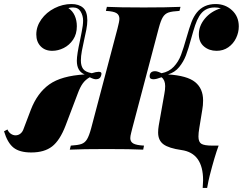

<svg xmlns="http://www.w3.org/2000/svg" viewBox="-66 -742 1204 952"><path d="M319 -277 259 -119Q231 -46 192.5 -16Q154 14 89 14Q31 14 1 -10Q-29 -34 -46 -91L-29 -100Q-23 -86 -12 -78.5Q-1 -71 11 -71Q24 -71 34 -78.5Q44 -86 49 -98L87 -198Q119 -281 178.5 -323.5Q238 -366 354 -373Q315 -388 315 -441Q315 -471 331 -543Q332 -550 339 -583.5Q346 -617 346 -640Q346 -664 334 -684.5Q322 -705 296 -705Q284 -705 273 -702Q294 -688 304.5 -664.5Q315 -641 315 -612Q315 -573 296.5 -545.5Q278 -518 250 -504Q222 -490 193 -490Q157 -490 135.5 -512.5Q114 -535 114 -571Q114 -611 139 -646Q164 -681 204.5 -701.5Q245 -722 288 -722Q325 -722 346 -703.5Q367 -685 367 -641Q367 -621 362 -594.5Q357 -568 351 -543Q345 -517 340 -490Q335 -463 335 -442Q335 -416 346 -400.5Q357 -385 389 -379Q411 -386 424 -386Q441 -386 436 -369Q431 -349 410 -349Q398 -349 379 -359Q358 -347 344.5 -328.5Q331 -310 319 -277ZM1029 -701Q1014 -705 998 -705Q948 -705 922 -662Q910 -642 901.5 -616.5Q893 -591 882 -551Q868 -499 856 -467.5Q844 -436 822.5 -409.5Q801 -383 767 -373Q862 -367 901.5 -335Q941 -303 941 -244Q941 -219 937 -198L922 -106Q918 -83 918 -65Q918 -38 932.5 -29Q947 -20 987 -20H1018Q998 34 974 128Q968 151 961 190H939Q941 164 941 152Q941 17 834 2Q771 -7 744.5 -26.5Q718 -46 718 -85Q718 -101 721 -119L749 -277Q753 -297 753 -315Q753 -345 735 -359Q709 -349 695 -349Q676 -349 676 -363Q676 -389 703 -389Q711 -389 721 -385Q731 -381 735 -379Q772 -386 795.5 -411Q819 -436 831.5 -469.5Q844 -503 859 -556Q873 -605 883.5 -632.5Q894 -660 910 -680Q944 -722 1003 -722Q1051 -722 1084.5 -691Q1118 -660 1118 -611Q1118 -581 1104.5 -553Q1091 -525 1066 -507.5Q1041 -490 1008 -490Q971 -490 945.5 -511.5Q920 -533 920 -572Q920 -614 950 -650Q980 -686 1029 -701ZM580 -57Q580 -39 595 -30.5Q610 -22 648 -20L644 0Q583 -3 463 -3Q341 -3 280 0L285 -20Q320 -22 337.5 -28Q355 -34 365.5 -51.5Q376 -69 386 -106L517 -602Q526 -636 526 -649Q526 -668 511.5 -677Q497 -686 459 -688L464 -708Q523 -705 647 -705Q759 -705 829 -708L824 -688Q787 -686 769.5 -680Q752 -674 741.5 -657Q731 -640 721 -602L590 -106Q589 -101 584.5 -84Q580 -67 580 -57Z"/></svg>

Font: Playfair Display SC Black
Style: Italic
Weight: 900
Italic angle: -14°
Designer: Claus Eggers Sørensen
Foundry: Claus Eggers Sørensen
Version: Version 1.200; ttfautohint (v1.6)